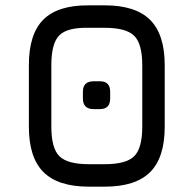

<svg xmlns="http://www.w3.org/2000/svg" viewBox="-20 -699 724 718"><path d="M312 -1Q197 -1 142.5 -55.5Q88 -110 88 -225V-456Q88 -572 142.5 -626Q197 -680 312 -679H372Q487 -679 541.5 -624.5Q596 -570 596 -455V-225Q596 -110 541.5 -55.5Q487 -1 372 -1ZM312 -85H372Q452 -85 482 -115Q512 -145 512 -225V-455Q512 -535 482 -565Q452 -595 372 -595H312Q232 -597 202 -567Q172 -537 172 -456V-225Q172 -145 202 -115Q232 -85 312 -85ZM330 -291Q290 -291 290 -331V-356Q290 -395 330 -395H354Q392 -395 392 -356V-331Q392 -291 354 -291Z"/></svg>

Font: Jura
Style: Bold
Weight: 700
Designer: Daniel Johnson, Alexei Vanyashin
Foundry: Daniel Johnson
Version: Version 5.103